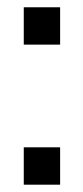

<svg xmlns="http://www.w3.org/2000/svg" viewBox="-20 -505 228 525"><path d="M45 -485.1V-383H144.4V-485.1ZM45 -102.2V0H144.4V-102.2Z"/></svg>

Font: Overused Grotesk Light
Style: Regular
Weight: 300
Designer: RandomMaerks
Version: Version 0.005